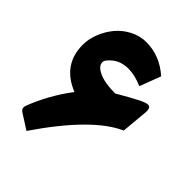

<svg xmlns="http://www.w3.org/2000/svg" viewBox="-215 -860 987 987"><g transform="rotate(45 278.5 -366.5)"><path d="M298.3 -584Q246.6 -584 212.6 -557.6Q178.7 -531.2 178.7 -512.7Q178.7 -483.9 221.9 -464.6Q265.1 -445.3 338.9 -445.3Q419.4 -492.2 455.6 -509.8Q485.8 -524.4 499.5 -524.4Q521.5 -524.4 518.1 -484.9L504.9 -341.8Q347.2 -272 152.8 13.2L70.8 -39.1Q50.8 -51.8 58.6 -74.7Q104.5 -195.3 185.5 -302.7Q43.9 -359.9 43.9 -504.9Q43.9 -546.9 61 -589.8Q78.1 -632.8 106.9 -667.5Q135.7 -702.1 178 -723.9Q220.2 -745.6 266.1 -745.6Q364.3 -745.6 443.8 -674.8L400.4 -559.6Q343.3 -584 298.3 -584Z"/></g></svg>

Font: Sahel Black FD-WOL
Style: Black-FD-WOL
Weight: 900
Foundry: Saber Rastikerdar (saber.rastikerdar@gmail.com)
Version: Version 2.0.2